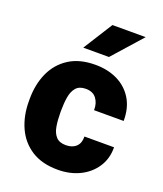

<svg xmlns="http://www.w3.org/2000/svg" viewBox="-140 -842 800 943"><g transform="rotate(20 260.0 -370.0)"><path d="M269.5 -117.2Q304.2 -117.2 323.5 -136Q342.8 -154.8 341.8 -188.5H496.6Q497.1 -128.9 467.5 -84.2Q438 -39.6 387.5 -14.9Q336.9 9.8 273.4 9.8Q190.9 9.8 136 -25.4Q81.1 -60.5 53.5 -121.3Q25.9 -182.1 25.9 -258.3V-269.5Q25.9 -346.2 53.2 -406.7Q80.6 -467.3 135.5 -502.7Q190.4 -538.1 272.5 -538.1Q338.4 -538.1 388.9 -513.2Q439.5 -488.3 468.3 -440.9Q497.1 -393.6 496.6 -326.2H341.8Q342.8 -361.8 324.5 -386.5Q306.2 -411.1 268.6 -411.1Q234.9 -411.1 218 -391.6Q201.2 -372.1 195.8 -339.8Q190.4 -307.6 190.4 -269.5V-258.3Q190.4 -219.2 195.8 -187.3Q201.2 -155.3 218.3 -136.2Q235.4 -117.2 269.5 -117.2ZM187 -596.7 283.7 -750H457.5L321.3 -596.7Z"/></g></svg>

Font: Vazirmatn RD UI Black
Style: Regular
Weight: 900
Designer: Saber Rastikerdar
Foundry: Saber Rastikerdar
Version: Version 33.003